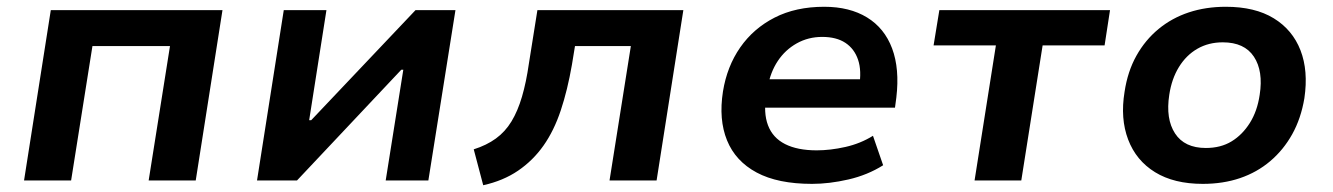

<svg xmlns="http://www.w3.org/2000/svg" viewBox="-20 -533 3937 567"><path d="M51 0 130 -503H637L558 0H419L482 -397H253L190 0Z M739 0 818 -503H944L893 -178H899L1207 -503H1325L1245 0H1119L1171 -327H1165L857 0Z M1407 14 1379 -92Q1417 -104 1444.5 -124Q1472 -144 1490.5 -174.5Q1509 -205 1521.5 -247.5Q1534 -290 1542 -346L1567 -503H1998L1919 0H1780L1843 -397H1678L1669 -342Q1656 -267 1636 -207Q1616 -147 1585 -103Q1554 -59 1510 -29Q1466 1 1407 14Z M2378 10Q2277 10 2214.5 -23.5Q2152 -57 2127 -118.5Q2102 -180 2115 -263Q2127 -337 2166 -393Q2205 -449 2267.5 -481Q2330 -513 2414 -513Q2489 -513 2540.5 -481.5Q2592 -450 2614.5 -390Q2637 -330 2627 -245L2623 -215H2216L2228 -299H2535L2517 -277Q2525 -324 2514 -356.5Q2503 -389 2476.5 -406.5Q2450 -424 2408 -424Q2367 -424 2333 -405Q2299 -386 2277 -353Q2255 -320 2247 -275L2243 -254Q2234 -200 2248 -163Q2262 -126 2298.5 -107.5Q2335 -89 2392 -89Q2432 -89 2476.5 -99Q2521 -109 2558 -132L2588 -45Q2542 -16 2485.5 -3Q2429 10 2378 10Z M2858 0 2921 -399H2737L2754 -503H3258L3242 -399H3059L2996 0Z M3532 10Q3447 10 3391 -24.5Q3335 -59 3311.5 -121Q3288 -183 3301 -262Q3310 -322 3336 -368.5Q3362 -415 3401.5 -447.5Q3441 -480 3491 -496.5Q3541 -513 3600 -513Q3686 -513 3741.5 -479Q3797 -445 3820.5 -384.5Q3844 -324 3832 -243Q3822 -183 3796 -136.5Q3770 -90 3731 -57Q3692 -24 3642 -7Q3592 10 3532 10ZM3541 -96Q3585 -96 3617 -115.5Q3649 -135 3671 -170Q3693 -205 3700 -253Q3711 -323 3683 -365.5Q3655 -408 3591 -408Q3549 -408 3516 -389Q3483 -370 3461.5 -335Q3440 -300 3433 -253Q3422 -182 3450 -139Q3478 -96 3541 -96Z"/></svg>

Font: Nunito Sans 6pt
Style: Bold Italic
Weight: 700
Italic angle: -9°
Version: Version 3.101;gftools[0.9.27]